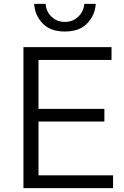

<svg xmlns="http://www.w3.org/2000/svg" viewBox="-20 -976 645 996"><path d="M101.6 0ZM101.6 0V-731.4H558.6V-665H179.7V-411.1H521.5V-345.7H179.7V-66.4H566.4V0ZM157.2 -956.1H216.8Q218.8 -917 247.1 -889.6Q275.4 -862.3 316.4 -862.3Q358.4 -862.3 386.7 -890.1Q415 -918 417 -956.1H476.6Q473.6 -898.4 433.1 -855.5Q392.6 -812.5 316.4 -812.5Q240.2 -812.5 200.2 -855.5Q160.2 -898.4 157.2 -956.1Z"/></svg>

Font: Batunionen A1
Style: Regular
Weight: 400
Designer: HanYang I&C Co.,Ltd.
Foundry: HanYang I&C Co.,Ltd.
Version: Version 2.50; ttfautohint (v1.6)